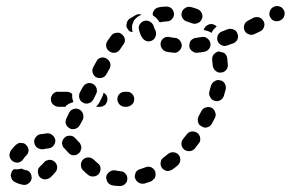

<svg xmlns="http://www.w3.org/2000/svg" viewBox="-20 -594 966 638"><path d="M395 18Q398 15 401 11Q403 6 403 1Q404 -9 397 -17Q390 -25 380 -25Q371 -26 362 -28Q352 -29 344 -23Q335 -17 333 -7Q332 -2 334 2Q335 7 337 11Q340 15 344 18Q349 21 354 22Q365 24 376 24Q381 25 386 23Q391 22 395 18ZM52 -34Q50 -33 47 -33Q38 -30 28 -32Q28 -32 27 -32Q25 -31 22 -28Q20 -26 19 -24Q17 -19 16 -14Q15 -9 17 -5Q18 0 21 4Q24 8 28 10Q40 17 56 20Q66 22 74 16Q83 10 85 0Q86 -11 81 -19Q75 -28 64 -29Q57 -31 53 -33Q53 -33 52 -33Q52 -34 52 -34ZM495 -4Q497 -9 497 -14Q497 -19 496 -24Q492 -33 483 -38Q473 -42 463 -38Q455 -35 446 -32Q441 -31 437 -28Q433 -25 431 -21Q429 -16 428 -11Q427 -6 429 -2Q432 8 441 13Q450 18 460 16Q470 13 481 9Q486 7 489 3Q493 0 495 -4ZM106 -26Q105 -21 107 -16Q108 -11 111 -7Q118 1 128 2Q139 2 147 -4Q156 -12 164 -22Q171 -30 170 -40Q169 -50 161 -57Q157 -60 152 -62Q148 -63 143 -63Q138 -62 133 -60Q129 -58 126 -54Q120 -47 115 -43Q111 -39 108 -35Q106 -30 106 -26ZM293 -8Q298 -8 302 -11Q306 -13 309 -17Q315 -26 314 -36Q313 -46 304 -52Q297 -58 291 -64Q283 -71 273 -71Q262 -70 255 -63Q248 -55 249 -45Q249 -34 257 -27Q265 -19 274 -12Q278 -9 283 -8Q288 -7 293 -8ZM574 -79Q567 -87 557 -88Q547 -89 539 -83Q531 -77 524 -71Q515 -65 514 -55Q512 -45 518 -36Q521 -32 525 -30Q529 -27 534 -26Q539 -25 544 -27Q549 -28 553 -31Q562 -37 570 -44Q578 -51 579 -61Q580 -71 574 -79ZM68 -111Q65 -115 61 -117Q56 -119 51 -119Q46 -120 41 -118Q37 -116 33 -113Q23 -104 15 -92Q10 -83 12 -73Q15 -63 23 -58Q32 -52 42 -54Q52 -57 58 -66Q61 -71 66 -76Q74 -83 75 -93Q75 -103 68 -111ZM241 -84Q245 -87 247 -91Q249 -96 250 -101Q251 -106 249 -110Q248 -115 245 -119Q235 -130 228 -137Q220 -144 210 -143Q200 -143 193 -135Q189 -131 188 -127Q186 -122 186 -117Q187 -112 189 -107Q191 -103 195 -100Q199 -96 206 -88Q212 -80 222 -78Q233 -77 241 -84ZM645 -136Q645 -141 642 -145Q640 -149 636 -152Q628 -158 617 -157Q607 -156 601 -148Q595 -140 589 -133Q582 -125 583 -114Q584 -104 592 -97Q596 -94 600 -93Q605 -91 610 -92Q615 -92 619 -94Q624 -97 627 -100Q634 -109 640 -117Q644 -121 645 -126Q646 -131 645 -136ZM158 -110Q161 -114 163 -119Q164 -124 164 -128Q162 -139 154 -145Q146 -152 136 -151Q125 -149 114 -148Q104 -146 98 -137Q92 -129 94 -119Q96 -109 104 -103Q113 -97 123 -98Q132 -100 141 -101Q146 -101 151 -104Q155 -106 158 -110ZM245 -178 255 -196Q259 -205 256 -215Q253 -225 244 -230Q235 -235 225 -232Q215 -229 210 -220L201 -201Q196 -192 199 -182Q202 -173 211 -168Q213 -167 214 -166Q216 -166 218 -165Q219 -165 220 -165Q228 -164 235 -168Q241 -171 245 -178ZM683 -236Q674 -240 664 -237Q654 -234 649 -225Q645 -216 640 -208Q638 -203 637 -198Q637 -193 638 -189Q639 -184 642 -180Q646 -176 650 -174Q659 -168 669 -171Q679 -174 684 -183Q689 -193 694 -202Q699 -211 695 -221Q692 -231 683 -236ZM330 -246Q326 -243 322 -241Q317 -239 312 -239H299Q305 -245 310 -253L317 -267L319 -271Q323 -278 324 -286Q330 -283 334 -277Q337 -271 337 -264Q337 -259 335 -255Q333 -250 330 -246ZM149 -265Q149 -270 151 -274Q153 -279 156 -282Q160 -286 165 -288Q169 -290 174 -289H202Q207 -289 212 -287Q217 -285 220 -281Q220 -280 220 -280Q219 -270 222 -261Q223 -258 224 -255Q221 -254 218 -253Q209 -250 201 -244Q199 -242 197 -239H174Q164 -240 156 -247Q149 -254 149 -265ZM426 -265Q426 -275 419 -282Q411 -290 401 -289H395Q384 -289 377 -282Q370 -275 370 -264Q370 -259 372 -255Q374 -250 377 -247Q381 -243 386 -241Q390 -239 395 -239H401Q411 -240 419 -247Q426 -254 426 -265ZM253 -301 245 -286Q243 -282 243 -277Q242 -272 244 -267Q245 -263 248 -259Q251 -255 256 -253Q260 -250 265 -250Q270 -249 275 -251Q280 -252 284 -256Q287 -259 290 -263L297 -277L299 -281Q304 -290 301 -300Q298 -310 289 -315Q279 -320 270 -317Q260 -314 255 -304ZM712 -327Q701 -330 693 -324Q684 -319 681 -309Q679 -300 676 -291Q673 -281 678 -272Q683 -262 693 -259Q703 -256 712 -261Q721 -266 724 -276Q727 -287 730 -297Q732 -307 727 -316Q722 -325 712 -327ZM300 -337Q310 -333 320 -336Q329 -339 334 -348L344 -366Q349 -375 346 -385Q342 -395 333 -400Q324 -405 314 -402Q304 -399 300 -389L290 -371Q285 -362 288 -352Q291 -342 300 -337ZM725 -418Q725 -418 724 -418Q724 -419 723 -419Q715 -420 708 -423Q708 -423 707 -423Q707 -423 707 -423Q697 -421 690 -413Q684 -405 685 -395Q686 -385 687 -376Q687 -371 690 -367Q692 -362 696 -359Q699 -356 704 -354Q709 -352 714 -353Q724 -353 731 -361Q738 -369 737 -379Q736 -390 735 -401Q734 -406 732 -410Q729 -415 725 -418ZM679 -451Q677 -461 668 -467Q660 -473 650 -471Q640 -469 631 -468Q626 -468 622 -465Q617 -463 614 -459Q611 -455 610 -450Q609 -445 609 -440Q610 -430 619 -424Q627 -417 637 -419Q648 -420 659 -422Q669 -424 675 -432Q681 -441 679 -451ZM584 -441Q584 -446 583 -450Q581 -455 578 -459Q575 -463 571 -465Q567 -468 562 -468Q552 -469 543 -471Q533 -473 525 -468Q516 -462 514 -452Q513 -447 514 -442Q515 -437 518 -433Q520 -429 525 -426Q529 -423 534 -422Q544 -420 556 -419Q566 -417 574 -424Q582 -430 584 -441ZM344 -423Q353 -417 363 -419Q373 -421 379 -430Q384 -438 389 -445Q396 -453 395 -463Q393 -474 385 -480Q377 -487 367 -485Q356 -484 350 -476Q343 -467 337 -458Q331 -449 333 -439Q335 -429 344 -423ZM769 -482Q768 -487 764 -491Q761 -494 756 -496Q752 -498 747 -498Q742 -499 737 -497Q728 -493 719 -490Q709 -487 704 -477Q700 -468 703 -458Q707 -448 716 -444Q725 -439 735 -443Q745 -446 755 -450Q765 -454 769 -463Q773 -473 769 -482ZM469 -457Q474 -456 479 -457Q484 -458 488 -461Q496 -467 498 -477Q500 -487 495 -496Q492 -500 491 -506Q488 -516 480 -521Q471 -527 461 -525Q451 -523 445 -514Q439 -506 442 -495Q445 -480 453 -468Q456 -464 460 -461Q464 -458 469 -457ZM856 -523Q851 -533 842 -536Q832 -539 822 -535Q814 -530 805 -526Q795 -521 792 -512Q788 -502 793 -492Q797 -483 807 -480Q817 -476 826 -481Q835 -485 845 -490Q854 -494 857 -504Q861 -514 856 -523ZM657 -494Q658 -499 661 -503Q664 -508 669 -510Q676 -515 685 -514Q694 -512 700 -506Q698 -504 696 -502Q688 -496 684 -487Q683 -486 683 -484Q682 -485 681 -486Q673 -491 663 -493Q660 -494 657 -494ZM426 -527Q432 -535 440 -540Q445 -543 450 -545Q446 -547 440 -547Q435 -546 431 -544Q421 -538 411 -532Q403 -527 401 -516Q398 -506 404 -498Q407 -493 411 -490Q415 -488 420 -487Q420 -489 420 -491Q418 -500 419 -509Q421 -518 426 -527ZM584 -552Q581 -542 587 -533Q593 -524 603 -522Q610 -520 617 -517Q627 -513 636 -517Q646 -520 650 -530Q655 -539 651 -549Q647 -559 638 -563Q626 -568 613 -571Q603 -573 595 -567Q586 -562 584 -552ZM509 -521Q511 -520 513 -520Q515 -520 516 -521Q525 -522 535 -523Q545 -523 552 -531Q559 -539 558 -549Q557 -560 549 -567Q541 -573 531 -572Q519 -572 509 -570Q504 -569 500 -567Q495 -564 492 -560Q490 -556 488 -552Q487 -547 488 -543Q490 -542 492 -540Q500 -535 506 -526Q508 -524 509 -521ZM922 -562Q917 -571 907 -573Q897 -576 888 -570H887Q878 -564 876 -554Q873 -544 879 -535Q884 -526 894 -524Q904 -522 913 -527L914 -528Q923 -533 925 -543Q928 -553 922 -562Z"/></svg>

Font: FRB American Cursive Guidelines Dashed Black
Style: Bold Italic
Weight: 900
Italic angle: -25°
Version: Version 2.0;Modular Font Editor K font №1